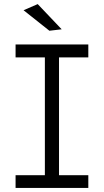

<svg xmlns="http://www.w3.org/2000/svg" viewBox="-20 -917 506 937"><path d="M164 -897 281 -774 221 -767 95 -867ZM411 -637H268V-62H411V0H56V-62H199V-637H56V-700H411Z"/></svg>

Font: TypoPRO Montserrat Alternates
Style: Regular
Weight: 300
Designer: Julieta Ulanovsky
Foundry: Julieta Ulanovsky
Version: Version 6.001